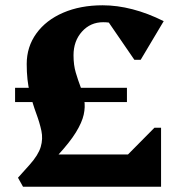

<svg xmlns="http://www.w3.org/2000/svg" viewBox="-20 -706 674 726"><path d="M258 -497Q258 -460 266.5 -431.5Q275 -403 284.5 -378Q294 -353 298.5 -327.5Q303 -302 296.5 -272.5Q290 -243 267 -205.5Q244 -168 197 -117L163 -80L172 -122H464L564 -223H589V0H67L48 -34L92 -83Q125 -120 134 -150.5Q143 -181 136.5 -211.5Q130 -242 117 -277Q104 -312 92.5 -357Q81 -402 81 -464Q81 -529 117.5 -579.5Q154 -630 219 -658Q284 -686 368 -686Q423 -686 481 -671Q539 -656 599 -626L512 -480H488L370 -652H500V-532Q461 -622 370 -622Q322 -622 290 -586.5Q258 -551 258 -497ZM37 -320V-374H460V-320Z"/></svg>

Font: Platypi Light
Style: Bold
Weight: 700
Version: Version 1.200